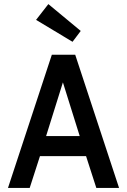

<svg xmlns="http://www.w3.org/2000/svg" viewBox="-20 -917 620 937"><path d="M19 0 233 -650H347L561 0H450L400 -155H175L125 0ZM205 -253H369L287 -515ZM334 -713 156 -820 216 -897 374 -766Z"/></svg>

Font: Sometype Mono SemiBold
Style: Regular
Weight: 600
Designer: Ryoichi Tsunekawa
Foundry: Dharma Type
Version: Version 1.001